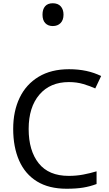

<svg xmlns="http://www.w3.org/2000/svg" viewBox="-20 -1149 672 1179"><path d="M403 -645Q288 -645 222 -568Q156 -491 156 -357Q156 -224 217.5 -146.5Q279 -69 402 -69Q449 -69 491 -77Q533 -85 573 -97V-19Q533 -4 490.5 3Q448 10 389 10Q280 10 207 -35Q134 -80 97.5 -163Q61 -246 61 -358Q61 -466 100.5 -548.5Q140 -631 217 -677.5Q294 -724 404 -724Q517 -724 601 -682L565 -606Q532 -621 491.5 -633Q451 -645 403 -645ZM304 -989Q275 -989 258 -1007Q241 -1025 241 -1059Q241 -1092 257 -1110.5Q273 -1129 304 -1129Q336 -1129 353 -1110Q370 -1091 370 -1059Q370 -1026 352 -1007.5Q334 -989 304 -989Z"/></svg>

Font: Noto Sans Tifinagh APT
Style: Regular
Weight: 400
Designer: JamraPatel
Foundry: JamraPatel LLC
Version: Version 2.006; ttfautohint (v1.8.4.7-5d5b)